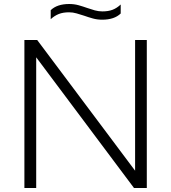

<svg xmlns="http://www.w3.org/2000/svg" viewBox="-20 -940 856 960"><path d="M102 0V-740H166L655.5 -86.5V-740H714V0H650L161 -653.5V0ZM491 -841.5Q466 -841.5 443.8 -847.8Q421.5 -854 400.5 -861.5Q381.5 -867.5 363 -873Q344.5 -878.5 325 -878.5Q295.5 -878.5 274 -870Q252.5 -861.5 233.5 -844V-889Q265.5 -920 326 -920Q351 -920 373.2 -913.8Q395.5 -907.5 416.5 -900Q435.5 -893.5 454 -888.2Q472.5 -883 492 -883Q521.5 -883 543 -891.2Q564.5 -899.5 583.5 -917.5V-872.5Q551.5 -841.5 491 -841.5Z"/></svg>

Font: Encode Sans Expanded Light
Style: Regular
Weight: 300
Width: 7
Designer: Multiple Designers
Foundry: Impallari Type
Version: Version 3.000; ttfautohint (v1.8.3) -l 8 -r 50 -G 200 -x 14 